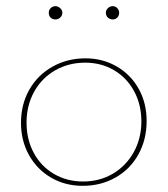

<svg xmlns="http://www.w3.org/2000/svg" viewBox="-20 -599 544 622"><path d="M138 -558Q138 -567 144.5 -573Q151 -579 160 -579Q168 -579 175 -572.5Q182 -566 182 -558Q182 -549 175.5 -542.5Q169 -536 160 -536Q150 -536 144 -542Q138 -548 138 -558ZM323 -558Q323 -566 329.5 -572.5Q336 -579 345 -579Q354 -579 360 -572.5Q366 -566 366 -558Q366 -548 360 -542Q354 -536 345 -536Q336 -536 329.5 -542Q323 -548 323 -558ZM48 -201Q48 -261 75 -308.5Q102 -356 150 -383Q198 -410 257 -410Q313 -410 358.5 -383.5Q404 -357 429.5 -311Q455 -265 455 -207Q455 -147 428.5 -99Q402 -51 354.5 -24Q307 3 248 3Q191 3 145.5 -23.5Q100 -50 74 -96.5Q48 -143 48 -201ZM438 -206Q438 -260 414.5 -303.5Q391 -347 349.5 -371.5Q308 -396 256 -396Q202 -396 158.5 -371Q115 -346 90.5 -301.5Q66 -257 66 -202Q66 -147 89.5 -103.5Q113 -60 155 -35.5Q197 -11 249 -11Q303 -11 346 -36.5Q389 -62 413.5 -106.5Q438 -151 438 -206Z"/></svg>

Font: Ysabeau Infant Thin
Style: Regular
Weight: 200
Designer: Christian Thalmann (Catharsis Fonts)
Version: Version 0.003